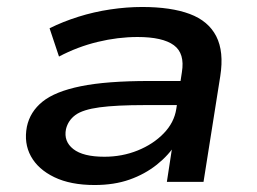

<svg xmlns="http://www.w3.org/2000/svg" viewBox="-20 -521 737 550"><path d="M251 9Q182 9 135.5 -13.5Q89 -36 68.5 -73.5Q48 -111 57 -158Q66 -201 102 -230Q138 -259 211.5 -274Q285 -289 408 -289H516L506 -220H396Q313 -220 265 -213.5Q217 -207 196 -191.5Q175 -176 169 -151Q162 -116 190 -94Q218 -72 279 -72Q330 -72 374.5 -90Q419 -108 449 -139Q479 -170 485 -209L501 -314Q510 -368 478 -391.5Q446 -415 374 -415Q318 -415 260 -401Q202 -387 149 -359L122 -440Q160 -459 204.5 -473Q249 -487 296 -494Q343 -501 387 -501Q470 -501 523.5 -481Q577 -461 599.5 -417Q622 -373 611 -303L563 0H458L475 -111H485Q464 -77 429.5 -49.5Q395 -22 351 -6.5Q307 9 251 9Z"/></svg>

Font: Nunito Sans 10pt Expanded SemiBold
Style: Italic
Weight: 600
Width: 7
Italic angle: -9°
Designer: Vernon Adams
Foundry: Vernon Adams
Version: Version 3.101;gftools[0.9.27]